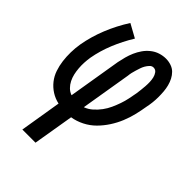

<svg xmlns="http://www.w3.org/2000/svg" viewBox="-215 -617 930 930"><g transform="rotate(45 250.0 -152.5)"><path d="M113 215 148 2Q120 -4 96.5 -19Q73 -34 56 -55.5Q39 -77 30 -103.5Q21 -130 17.5 -158Q14 -186 14.5 -215.5Q15 -245 20 -275Q31 -338 56 -400Q81 -462 118 -520L187 -482Q155 -430 132.5 -375Q110 -320 100 -264Q97 -245 96 -226Q95 -207 96.5 -188Q98 -169 102 -151.5Q106 -134 114 -118Q122 -102 134.5 -89.5Q147 -77 164 -71L209 -343Q213 -363 218.5 -383.5Q224 -404 232.5 -423.5Q241 -443 253.5 -461Q266 -479 283.5 -493Q301 -507 321.5 -513.5Q342 -520 362 -520Q381 -520 398.5 -514Q416 -508 428 -496Q440 -484 448 -468.5Q456 -453 460.5 -435.5Q465 -418 466.5 -400Q468 -382 468 -363Q468 -344 466 -325.5Q464 -307 460 -288Q455 -257 447.5 -226Q440 -195 427.5 -164.5Q415 -134 396.5 -105.5Q378 -77 354.5 -53.5Q331 -30 300.5 -14.5Q270 1 238 6L203 215ZM247 -72Q269 -80 287 -96Q305 -112 319 -131Q333 -150 342.5 -171Q352 -192 359.5 -213.5Q367 -235 371.5 -257Q376 -279 380 -301Q382 -315 383.5 -329Q385 -343 386 -357Q387 -371 386.5 -384.5Q386 -398 383 -411.5Q380 -425 372 -436Q364 -447 350 -447Q339 -447 330.5 -438Q322 -429 316 -418.5Q310 -408 306.5 -397Q303 -386 299.5 -375Q296 -364 293.5 -353Q291 -342 290 -331Z"/></g></svg>

Font: Iosevka Term Curly Medium
Style: Italic
Weight: 500
Italic angle: -9°
Designer: Belleve Invis
Foundry: Belleve Invis
Version: Version 32.3.0